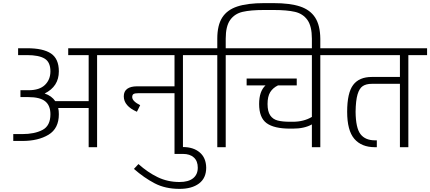

<svg xmlns="http://www.w3.org/2000/svg" viewBox="-20 -943 2756 1230"><path d="M722 -634V-590H602V0H548V-251H353Q357 -234 357 -211Q357 -120 291 -80Q225 -40 123 -40H65V-84H123Q201 -84 252 -110.5Q303 -137 303 -211Q303 -267 269.5 -294Q236 -321 162 -321H111V-365H163Q233 -365 268 -399Q303 -433 303 -486Q303 -545 266 -567.5Q229 -590 153 -590H96V-634H153Q257 -634 307 -600Q357 -566 357 -486Q357 -389 266 -344Q311 -329 334 -295H548V-590H417V-634Z M1272 -634V-590H1152V0H1098V-346H868Q845 -346 836 -341Q827 -336 827 -321Q827 -295 878 -269L857 -227Q773 -264 773 -326Q773 -358 795 -374Q817 -390 858 -390H1098V-590H702V-634Z M838 139 867 108Q926 161 990 192Q1054 223 1130 223Q1187 223 1217 199Q1247 175 1247 131Q1247 89 1222 66Q1197 43 1152 43H1098V-1H1152Q1219 -1 1259.5 33.5Q1300 68 1301 131Q1301 198 1255 232.5Q1209 267 1130 267Q1039 267 971 231.5Q903 196 838 139Z M2032 -695V-598H1978V-695Q1978 -775 1949.5 -815Q1921 -855 1870 -867Q1819 -879 1732 -879H1672Q1585 -879 1534 -867Q1483 -855 1454.5 -815Q1426 -775 1426 -695V-634H1546V-590H1426V0H1372V-590H1252V-634H1372V-695Q1372 -781 1403.5 -830.5Q1435 -880 1500.5 -901.5Q1566 -923 1672 -923H1732Q1838 -923 1902.5 -901.5Q1967 -880 1999 -830.5Q2031 -781 2032 -695Z M2152 -634V-590H2032V0H1978V-146Q1930 -119 1856 -119H1838Q1736 -119 1688 -154Q1640 -189 1640 -277Q1640 -358 1681 -396H1560V-440H1881V-396H1761Q1728 -380 1711 -352.5Q1694 -325 1694 -277Q1694 -229 1711 -204Q1728 -179 1758.5 -171Q1789 -163 1838 -163H1856Q1926 -163 1978 -194V-590H1526V-634Z M2716 -634V-590H2596V0H2542V-406H2362Q2326 -406 2304 -391.5Q2282 -377 2270.5 -338Q2259 -299 2258 -227Q2259 -123 2289.5 -83.5Q2320 -44 2382 -44H2394V0H2382Q2296 0 2250 -53.5Q2204 -107 2204 -227Q2204 -348 2242.5 -399Q2281 -450 2362 -450H2542V-590H2132V-634Z"/></svg>

Font: Biryani UltraLight
Style: Regular
Weight: 250
Designer: Dan Reynolds and Mathieu Réguer
Foundry: Dan Reynolds and Mathieu Réguer
Version: Version 1.003; ttfautohint (v1.1) -l 5 -r 5 -G 72 -x 0 -D la